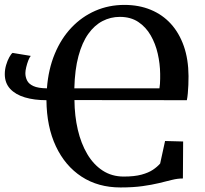

<svg xmlns="http://www.w3.org/2000/svg" viewBox="-20 -772 857 802"><path d="M745 -181 744 -26.5Q722 -26.5 698 -20.5Q674 -14.5 644.2 -7.2Q614.5 0 575.2 5.5Q536 11 483.5 11Q390 11 321 -34Q252 -79 213.5 -160.8Q175 -242.5 174 -353.5Q123 -353.5 83.8 -365.2Q44.5 -377 22.2 -401.2Q0 -425.5 0 -462.5Q0 -481.5 5.5 -500.2Q11 -519 18.8 -533Q26.5 -547 32.5 -551L108.5 -538.5Q103.5 -533 98.2 -519.5Q93 -506 89.5 -491.2Q86 -476.5 86 -466.5Q86 -450.5 93 -436Q100 -421.5 119.5 -412.5Q139 -403.5 176 -403Q182 -483 208.8 -547.2Q235.5 -611.5 278.8 -657Q322 -702.5 378.2 -727Q434.5 -751.5 499.5 -751.5Q560.5 -751.5 609.5 -731.2Q658.5 -711 693.5 -672.8Q728.5 -634.5 747.8 -579.5Q767 -524.5 767.5 -454.5Q767.5 -436 766.8 -417.2Q766 -398.5 764.5 -382Q763 -365.5 760.5 -353.5L291 -354Q291.5 -288 305 -230.2Q318.5 -172.5 344.5 -128.5Q370.5 -84.5 408.8 -59.5Q447 -34.5 497 -34.5Q541.5 -34.5 571 -42.5Q600.5 -50.5 619 -63Q637.5 -75.5 649 -89L669.5 -183ZM290.5 -403H646Q647.5 -412 648.2 -422.2Q649 -432.5 649 -443.5Q649 -454.5 649 -464Q648.5 -505.5 639 -547.5Q629.5 -589.5 609.5 -624.2Q589.5 -659 557.8 -680.2Q526 -701.5 480.5 -701.5Q442 -701.5 408.2 -684Q374.5 -666.5 348.8 -630.5Q323 -594.5 307.8 -538Q292.5 -481.5 290.5 -403Z"/></svg>

Font: Merriweather 60pt Medium
Style: Regular
Weight: 500
Version: Version 2.100